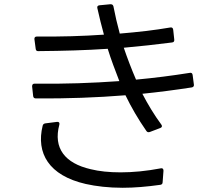

<svg xmlns="http://www.w3.org/2000/svg" viewBox="-20 -833 1040 909"><path d="M149 -602C150 -594 154 -590 162 -591C280 -592 387 -595 490 -602C506 -550 525 -501 545 -449C418 -440 285 -435 144 -437C136 -437 132 -433 132 -424L137 -378C138 -371 142 -367 150 -367C298 -366 438 -371 574 -382C601 -326 634 -269 673 -213C677 -207 682 -206 689 -208L739 -227C747 -230 749 -236 744 -243C710 -289 680 -339 654 -389C732 -397 809 -407 887 -419C895 -420 899 -425 898 -432L892 -478C891 -486 886 -490 878 -488C796 -475 711 -464 624 -456C602 -507 582 -560 566 -607C643 -614 718 -622 795 -632C803 -633 806 -638 805 -646L800 -692C799 -700 795 -704 787 -703C712 -690 632 -681 547 -674C535 -718 525 -761 517 -803C515 -810 511 -813 503 -813L451 -808C442 -807 439 -802 441 -794C450 -752 461 -710 472 -669C373 -662 267 -659 154 -660C146 -660 142 -655 143 -647ZM754 -25C754 -34 749 -38 741 -36C673 -23 609 -17 551 -17C497 -17 449 -22 409 -32C288 -60 231 -131 261 -243C263 -252 259 -257 250 -256L195 -249C188 -248 184 -245 182 -238C150 -108 211 -2 386 38C435 49 494 56 561 56C616 56 675 51 739 42C746 41 750 37 750 29Z"/></svg>

Font: LINE Seed JP App_OTF Regular
Style: Regular
Weight: 400
Designer: LY Corporation & Fontrix & Fontworks
Version: Version 1.002